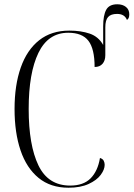

<svg xmlns="http://www.w3.org/2000/svg" viewBox="-20 -867 624 897"><path d="M300 10Q216 10 160 -36Q104 -82 76 -164.5Q48 -247 48 -358Q48 -469 77 -551.5Q106 -634 163 -679Q220 -724 304 -724Q358 -724 399 -710Q440 -696 462 -657V-744Q462 -795 476 -821Q490 -847 528 -847Q553 -847 568.5 -834.5Q584 -822 584 -800Q584 -780 573 -774Q562 -802 527 -802Q498 -802 485 -787.5Q472 -773 472 -739V-609Q472 -584 459 -569Q446 -554 422 -554Q422 -639 393 -676.5Q364 -714 299 -714Q205 -714 159.5 -620Q114 -526 114 -358Q114 -189 159.5 -94.5Q205 0 308 0Q370 0 403.5 -34Q437 -68 447 -129Q460 -125 464.5 -116Q469 -107 469 -97Q469 -75 450.5 -50Q432 -25 394 -7.5Q356 10 300 10Z"/></svg>

Font: Noto Serif Display Condensed Light
Style: Regular
Weight: 300
Width: 3
Designer: Monotype Design Team
Foundry: Monotype Imaging Inc.
Version: Version 2.009